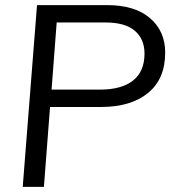

<svg xmlns="http://www.w3.org/2000/svg" viewBox="-20 -732 692 752"><path d="M627 -526Q627 -423 560 -368Q493 -313 375 -313H176L152 0H69L125 -712H399Q508 -712 567.5 -661Q627 -610 627 -526ZM546 -522Q546 -579 508 -611.5Q470 -644 393 -644H202L182 -381H371Q456 -381 501 -416.5Q546 -452 546 -522Z"/></svg>

Font: Muli
Style: Italic
Weight: 400
Italic angle: -4.541°
Designer: Vernon Adams
Foundry: Vernon Adams
Version: Version 2.001